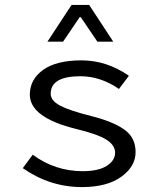

<svg xmlns="http://www.w3.org/2000/svg" viewBox="-20 -741 640 773"><path d="M170.9 -573.2 268.1 -721.2H338.9L436 -573.2H372.1L305.2 -671.9H300.8L233.9 -573.2ZM100.1 -359.9Q100.1 -420.9 153.3 -459.5Q207 -498 308.1 -498Q409.2 -498 499 -436L459 -382.8Q385.7 -433.6 304.2 -434.1Q184.1 -434.1 184.1 -363.8Q184.1 -335.9 221.7 -315.9Q259.3 -295.9 346.7 -273.9Q434.1 -252 480 -219.7Q525.9 -187.5 525.9 -128.9Q525.9 -70.8 468.3 -29.3Q410.6 12.2 310.1 12.2Q180.7 12.2 71.8 -64L111.8 -118.2Q200.7 -52.2 313 -51.8Q376 -51.8 409.7 -73.2Q443.4 -94.7 443.4 -126Q443.4 -156.7 407.7 -179.2Q372.1 -201.2 285.2 -222.2Q100.1 -268.1 100.1 -359.9Z"/></svg>

Font: SourceCodePro-Regular
Style: Regular
Weight: 400
Monospace: yes
Designer: Paul D. Hunt
Foundry: Adobe Systems Incorporated
Version: Version 1.009;PS 1.000;hotconv 1.0.70;makeotf.lib2.5.5900